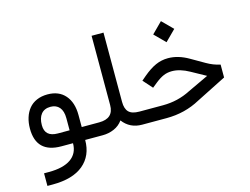

<svg xmlns="http://www.w3.org/2000/svg" viewBox="-114 -844 1643 1264"><g transform="rotate(-15 707.5 -211.5)"><path d="M380.9 0Q380.9 106.9 308.3 167.5Q235.8 228 98.6 228H62.5V142.1H95.7Q193.8 142.1 245.6 106Q297.4 69.8 297.9 1V0H218.8Q48.8 0 48.8 -165.5Q48.8 -206.5 59.6 -240.7Q70.3 -274.9 91.1 -300.3Q111.8 -325.7 144.3 -339.8Q176.8 -354 218.3 -354Q295.4 -354 338.1 -304.7Q380.9 -255.4 380.9 -169.9V-87.9H449.7Q461.9 -87.9 461.9 -47.4V-42Q461.9 0 449.7 0ZM130.4 -167.5Q130.4 -87.9 218.3 -87.9H298.3V-170.4Q298.3 -219.2 276.6 -244.6Q254.9 -270 216.3 -270Q174.3 -270 152.3 -242.9Q130.4 -215.8 130.4 -167.5Z M444.8 -87.9H500Q599.1 -87.9 599.1 -179.2V-651.4H680.2V-179.2Q680.2 -132.3 701.9 -110.1Q723.6 -87.9 773.9 -87.9H781.7Q793 -87.9 793 -47.4V-42Q793 0 781.7 0H769Q686.5 0 638.2 -64Q615.2 -31.7 578.6 -15.9Q542 0 501 0H444.8Q432.6 0 432.6 -42V-47.4Q432.6 -87.9 444.8 -87.9Z M993.2 -554.7 1064.9 -626.5 1136.7 -554.7 1064.9 -482.9ZM776.4 -87.9H935.1Q1036.6 -87.9 1123.5 -132.8L1265.6 -199.7L1166.5 -254.4Q1103.5 -289.6 1048.8 -289.6Q1018.1 -289.6 992.4 -278.8Q966.8 -268.1 936.5 -244.1L901.9 -216.3L845.7 -279.3L875.5 -304.7Q920.9 -342.8 960.9 -360.8Q1001 -378.9 1045.9 -378.9Q1114.7 -378.9 1185.5 -337.9L1277.8 -284.7Q1323.2 -258.3 1370.6 -248.5V-160.6L1166.5 -57.6Q1061.5 0 936 0H776.4Q764.2 0 764.2 -42V-47.4Q764.2 -87.9 776.4 -87.9Z"/></g></svg>

Font: Shabnam FD-WOL
Style: FD-WOL
Weight: 400
Foundry: DejaVu fonts team - Redesigned by Saber Rastikerdar - Based on Vazir font
Version: Version 5.0.1